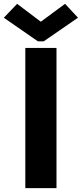

<svg xmlns="http://www.w3.org/2000/svg" viewBox="-46 -966 421 986"><path d="M84 -719.7H244.1V0H84ZM162.1 -855.5H165L288.1 -946.3L354.5 -875L178.7 -753.9H148.4L-26.4 -875L42 -946.3Z"/></svg>

Font: Reddit Sans Strawberry ExBold
Style: Regular
Weight: 800
Designer: Stephen Hutchings
Foundry: Reddit
Version: Version 1.013